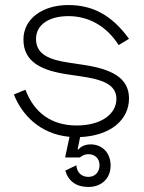

<svg xmlns="http://www.w3.org/2000/svg" viewBox="-20 -530 572 762"><path d="M309 -273 255 -281C182 -292 123 -311 123 -375C123 -434 177 -466 252 -466C330 -466 402 -428 451 -351L492 -376C423 -471 347 -510 251 -510C152 -510 73 -458 73 -373C73 -283 147 -250 247 -235L301 -227C383 -215 442 -196 442 -138C442 -76 380 -32 284 -32C184 -32 115 -83 81 -174L35 -155C66 -77 136 2 256 13L239 92V95H297C308 86 318 82 331 82C356 82 375 98 375 126C375 155 355 172 331 172C303 172 285 154 283 126L239 147C252 190 283 212 331 212C382 212 419 179 419 127C419 76 385 43 340 43C315 43 300 53 291 63H288L298 14C418 9 492 -54 492 -139C492 -221 424 -256 309 -273Z"/></svg>

Font: Space Text Light
Style: Regular
Weight: 300
Designer: Florian Karsten (Space Text), Colophon Foundry (Space Mono)
Foundry: Florian Karsten
Version: Version 1.003;PS 001.003;hotconv 1.0.88;makeotf.lib2.5.64775